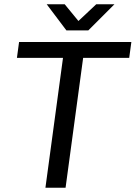

<svg xmlns="http://www.w3.org/2000/svg" viewBox="-20 -876 633 896"><path d="M192 0H286L368 -606H583L593 -680H69L59 -606H274ZM290 -734H392L514 -856H429L346 -778L282 -856H198Z"/></svg>

Font: Ronzino Oblique
Style: Italic
Weight: 400
Italic angle: -8°
Designer: Nunzio Mazzaferro
Foundry: Collletttivo
Version: Version 1.000;Glyphs 3.3 (3337)